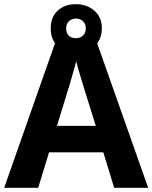

<svg xmlns="http://www.w3.org/2000/svg" viewBox="-20 -900 730 920"><path d="M527 0 475 -170H215L163 0H0L252 -717H437L690 0ZM387 -463Q382 -480 374 -506Q366 -532 358 -559Q350 -586 345 -606Q340 -586 331.5 -556.5Q323 -527 315.5 -500.5Q308 -474 304 -463L253 -297H439ZM344 -648Q290 -648 256.5 -679Q223 -710 223 -764Q223 -818 256.5 -849Q290 -880 344 -880Q396 -880 432 -849Q468 -818 468 -765Q468 -710 432.5 -679Q397 -648 344 -648ZM344 -717Q364 -717 377.5 -729.5Q391 -742 391 -764Q391 -786 377.5 -798.5Q364 -811 344 -811Q324 -811 310.5 -798.5Q297 -786 297 -764Q297 -742 309 -729.5Q321 -717 344 -717Z"/></svg>

Font: Noto Sans Adlam
Style: Regular
Weight: 400
Designer: Mark Jamra, Neil Patel
Foundry: JamraPatel LLC
Version: Version 3.001